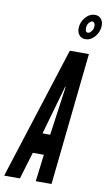

<svg xmlns="http://www.w3.org/2000/svg" viewBox="-131 -1001 589 1050"><g transform="rotate(10 163.5 -476.0)"><path d="M-28.5 0H59L104 -150H165.5L147 0H234.5L312.5 -735H206.5ZM138 -264 213.5 -529 215.5 -536.5H218L217.5 -529L180.5 -264ZM279 -812Q300 -812 317.2 -825.2Q334.5 -838.5 344.5 -859Q354.5 -879.5 354.5 -901Q354.5 -924.5 342 -938.2Q329.5 -952 309 -952Q278.5 -952 255.5 -924.8Q232.5 -897.5 232.5 -863.5Q232.5 -840.5 245.2 -826.2Q258 -812 279 -812ZM287 -849Q272 -849 272 -871Q272 -890 282 -902Q292 -914 301 -914Q306.5 -914 311.2 -908Q316 -902 316 -892Q316 -874 305.5 -861.5Q295 -849 287 -849Z"/></g></svg>

Font: League Gothic SemiCondensed Italic
Style: Regular
Weight: 400
Width: 4
Designer: The League of Moveable Type
Version: Version 1.600; ttfautohint (v1.8.3)